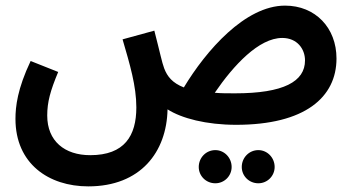

<svg xmlns="http://www.w3.org/2000/svg" viewBox="-20 -431 1254 683"><path d="M294 232C480 232 573 110 576 -42C626 -10 714 13 820 13C1065 13 1177 -85 1177 -223C1177 -332 1102 -411 994 -411C852 -411 713 -251 634 -120C593 -136 575 -159 564 -188C556 -209 549 -245 529 -322L416 -291C442 -202 465 -125 465 -49C465 52 423 121 301 121C210 121 148 71 148 -20C148 -68 159 -108 187 -175L89 -214C42 -115 35 -52 35 -8C35 151 153 232 294 232ZM984 -296C1037 -296 1065 -257 1065 -216C1065 -141 989 -99 816 -99C789 -99 766 -99 744 -101C811 -199 901 -296 984 -296ZM899 221C931 221 957 195 957 163C957 130 931 103 899 103C866 103 840 130 840 163C840 195 866 221 899 221ZM746 221C778 221 804 195 804 163C804 130 778 103 746 103C713 103 687 130 687 163C687 195 713 221 746 221Z"/></svg>

Font: Noto Sans Arabic UI Cn SmBd
Style: Regular
Weight: 600
Width: 3
Designer: Monotype Design Team, Nadine Chahine and Nizar Qandah
Foundry: Monotype Imaging Inc.
Version: Version 2.010